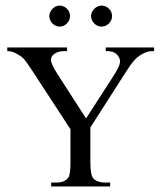

<svg xmlns="http://www.w3.org/2000/svg" viewBox="-20 -676 590 696"><path d="M529.3 -490.7Q524.9 -490.7 517.6 -489Q510.3 -487.3 501.7 -483.2Q493.2 -479 484.1 -472.9Q475.1 -466.8 467.3 -458Q459.5 -449.2 450.4 -436.3Q441.4 -423.3 429.7 -404.8L307.6 -213.9V-87.9Q307.6 -41 318.4 -29.3Q332 -14.2 363.3 -14.2H379.4V0H165.5V-14.2H183.1Q199.2 -14.2 210 -18.6Q220.7 -22.9 228.5 -33.2Q231.9 -39.1 233.6 -52.2Q235.4 -65.4 235.4 -87.9V-207.5L98.1 -418Q85.4 -436.5 76.9 -449.2Q68.4 -461.9 58.1 -470.2Q48.3 -477.1 35.2 -483.9Q22 -490.7 6.3 -490.7V-503.9H223.1V-490.7H211.9Q206.5 -490.7 198.7 -489.5Q190.9 -488.3 183.3 -484.6Q175.8 -481 170.4 -474.6Q165 -468.3 165 -458Q165 -451.2 170.4 -439.2Q175.8 -427.2 187.5 -408.7L292 -246.6L392.1 -401.9Q408.7 -427.7 413.6 -443.6Q418.5 -459.5 408.2 -473.1Q403.3 -480.5 393.8 -485.6Q384.3 -490.7 363.3 -490.7V-503.9H538.6V-490.7ZM386.2 -618.2Q386.2 -610.4 383.3 -603.5Q380.4 -596.7 375.2 -591.3Q370.1 -585.9 363 -582.8Q356 -579.6 348.1 -579.6Q332.5 -579.6 321.3 -591.3Q310.1 -603 310.1 -618.2Q310.1 -625 313.2 -631.8Q316.4 -638.7 321.8 -644Q327.1 -649.4 334 -652.6Q340.8 -655.8 348.1 -655.8Q356 -655.8 363 -652.6Q370.1 -649.4 375.2 -644.3Q380.4 -639.2 383.3 -632.3Q386.2 -625.5 386.2 -618.2ZM233.9 -618.2Q233.9 -610.4 231 -603.5Q228 -596.7 222.9 -591.3Q217.8 -585.9 210.7 -582.8Q203.6 -579.6 195.8 -579.6Q188.5 -579.6 181.6 -582.8Q174.8 -585.9 169.7 -591.3Q164.6 -596.7 161.6 -603.8Q158.7 -610.8 158.7 -618.2Q158.7 -625 161.9 -631.8Q165 -638.7 170.2 -644Q175.3 -649.4 181.9 -652.6Q188.5 -655.8 195.8 -655.8Q203.6 -655.8 210.7 -652.6Q217.8 -649.4 222.9 -644.3Q228 -639.2 231 -632.3Q233.9 -625.5 233.9 -618.2Z"/></svg>

Font: Surma
Style: Regular
Weight: 400
Designer: Sue Lloyd-Williams
Foundry: Sylheti Translation And Research
Version: Version 3.000